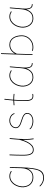

<svg xmlns="http://www.w3.org/2000/svg" viewBox="1510 -2222 936 3995"><g transform="rotate(-90 1977.5 -225.0)"><path d="M289.6 -15.6Q347.2 -15.6 388.2 -45.9Q429.2 -76.2 451.7 -130.1Q474.1 -184.1 475.6 -254.4L480.5 -482.4Q480.5 -491.7 489.3 -489.7Q491.7 -489.3 494.1 -487.8Q494.6 -487.3 494.6 -486.8Q497.6 -483.9 497.1 -480.5Q496.6 -417.5 495.6 -361.6Q494.6 -305.7 492.7 -256.3V-252.4Q492.7 -244.6 492.2 -236.8Q487.3 -102.5 474.9 -13.4Q462.4 75.7 437.7 127.7Q413.1 179.7 371.8 201.7Q330.6 223.6 267.6 223.6Q226.1 223.6 179.9 203.6Q133.8 183.6 98.6 145Q92.8 138.2 99.1 132.8Q105.5 127.4 111.3 134.3Q142.6 169.9 185.3 188Q228 206.1 267.1 206.1Q335.9 206.1 377.2 175.8Q418.5 145.5 440.2 72Q461.9 -1.5 470.7 -131.8Q447.8 -71.8 401.4 -35.4Q355 1 286.6 1Q219.2 1 173.8 -27.8Q128.4 -56.6 104.7 -103.8Q81.1 -150.9 78.1 -204.6Q75.7 -252.9 89.6 -304.2Q103.5 -355.5 133.1 -399.2Q162.6 -442.9 207.3 -470Q252 -497.1 310.5 -497.1Q344.2 -497.1 370.4 -487.3Q396.5 -477.5 412.1 -467.3Q419.9 -462.4 415 -455.1Q410.6 -447.8 402.8 -452.6Q388.7 -462.4 365.5 -471.4Q342.3 -480.5 311.5 -480.5Q257.8 -480.5 216.6 -455.1Q175.3 -429.7 147.5 -388.7Q119.6 -347.7 106.4 -299.3Q93.3 -251 95.7 -204.6Q98.6 -153.8 120.1 -110.6Q141.6 -67.4 183.8 -41.5Q226.1 -15.6 289.6 -15.6Z M1100.1 -483.4Q1090.3 -378.9 1085.4 -304.7Q1080.6 -230.5 1080.6 -172.4Q1080.6 -124 1084 -83.3Q1087.4 -42.5 1093.8 -1Q1095.2 6.3 1087.4 8.3Q1078.1 10.3 1077.1 2Q1070.8 -40 1067.1 -81.8Q1063.5 -123.5 1063.5 -172.4Q1063.5 -195.3 1064.5 -220.2Q1045.9 -164.6 1018.3 -112.1Q990.7 -59.6 951.4 -25.6Q912.1 8.3 858.4 8.3Q807.6 8.3 781.2 -20.3Q754.9 -48.8 745.8 -94.5Q736.8 -140.1 736.8 -190.9Q736.8 -265.1 738 -336.4Q739.3 -407.7 743.2 -488.8Q743.2 -496.6 751.5 -496.6Q759.8 -496.6 759.8 -487.8Q755.9 -406.7 754.6 -335.9Q753.4 -265.1 753.4 -190.9Q753.4 -146 761 -104Q768.6 -62 791 -35.2Q813.5 -8.3 858.4 -8.3Q902.3 -8.3 935.8 -34.9Q969.2 -61.5 994.1 -104Q1019 -146.5 1036.9 -195.6Q1054.7 -244.6 1066.9 -289.6L1067.4 -291Q1070.3 -332 1074.2 -380.1Q1078.1 -428.2 1083.5 -485.4Q1084.5 -493.7 1092.8 -492.7Q1100.6 -491.7 1100.1 -483.4Z M1612.3 -390.1Q1604.5 -388.2 1602.1 -395.5Q1590.3 -433.1 1552.2 -457Q1514.2 -481 1462.9 -481Q1424.8 -481 1393.3 -464.8Q1361.8 -448.7 1343.3 -422.4Q1324.7 -396 1324.7 -364.7Q1324.7 -330.1 1347.4 -308.3Q1370.1 -286.6 1403.8 -273.2Q1437.5 -259.8 1470.2 -250Q1503.4 -240.2 1539.1 -225.8Q1574.7 -211.4 1599.4 -187.3Q1624 -163.1 1624 -124.5Q1624 -87.9 1601.3 -59.6Q1578.6 -31.2 1540 -15.1Q1501.5 1 1453.6 1Q1420.9 1 1387.5 -6.8Q1354 -14.6 1327.1 -29.5Q1300.3 -44.4 1286.6 -64.5Q1282.2 -70.8 1288.6 -75.2Q1295.4 -80.1 1300.3 -73.2Q1312 -55.7 1337.2 -42.7Q1362.3 -29.8 1393.3 -22.7Q1424.3 -15.6 1453.6 -15.6Q1521.5 -15.6 1564.5 -47.6Q1607.4 -79.6 1607.4 -124.5Q1607.4 -157.7 1585.2 -178.5Q1563 -199.2 1530 -212.2Q1497.1 -225.1 1465.3 -234.4Q1431.2 -244.6 1394.5 -259.5Q1357.9 -274.4 1333 -299.6Q1308.1 -324.7 1308.1 -364.7Q1308.1 -401.9 1329.3 -431.9Q1350.6 -461.9 1386 -479.7Q1421.4 -497.6 1462.9 -497.6Q1518.1 -497.6 1561 -471.2Q1604 -444.8 1617.7 -400.4Q1620.6 -392.1 1612.3 -390.1Z M2022 -399.4Q2021 -391.1 2012.7 -392.1Q1986.8 -395.5 1959.2 -397Q1931.6 -398.4 1902.8 -398.4Q1900.9 -398.4 1898.4 -398.4Q1894 -342.8 1891.6 -286.6Q1889.2 -230.5 1889.2 -173.3Q1889.2 -136.2 1893.8 -99.9Q1898.4 -63.5 1916.7 -39.6Q1935.1 -15.6 1976.1 -15.6Q1993.2 -15.6 2010.7 -19Q2018.6 -21 2020.5 -12.2Q2022.5 -4.4 2013.7 -2.4Q1994.6 1 1976.1 1Q1938 1 1917 -16.1Q1896 -33.2 1886.5 -59.8Q1877 -86.4 1874.8 -116.7Q1872.6 -147 1872.6 -173.3Q1872.6 -230.5 1875 -286.6Q1877.4 -342.8 1881.8 -398.4Q1835 -397.5 1792.5 -392.1Q1784.2 -391.1 1783.2 -399.4Q1782.2 -407.7 1790.5 -408.7Q1835 -414.1 1883.3 -415Q1886.7 -460 1891.4 -504.9Q1896 -549.8 1901.4 -594.7Q1902.3 -603 1910.6 -602.1Q1918.9 -601.1 1918 -592.8Q1912.6 -548.3 1908.2 -503.9Q1903.8 -459.5 1899.9 -415Q1901.4 -415 1902.8 -415Q1963.4 -415 2014.6 -408.7Q2022.9 -407.7 2022 -399.4Z M2368.2 -15.6Q2417.5 -15.6 2451.7 -35.9Q2485.8 -56.2 2507.6 -90.3Q2529.3 -124.5 2540.8 -167.2Q2552.2 -210 2556.2 -254.4L2575.7 -482.4Q2576.7 -490.7 2584.5 -489.7Q2593.3 -488.8 2592.3 -480.5L2573.2 -252.4Q2572.3 -238.8 2570.3 -225.6Q2570.3 -225.6 2570.3 -225.1Q2566.9 -183.6 2568.8 -143.1Q2570.8 -112.3 2577.9 -86.7Q2585 -61 2602.8 -45.7Q2620.6 -30.3 2654.3 -30.3Q2662.6 -30.3 2663.6 -22Q2664.6 -13.7 2655.3 -13.7Q2614.3 -13.7 2592.5 -33.2Q2570.8 -52.7 2562.5 -82.5Q2554.2 -112.3 2552.2 -143.1V-145Q2538.6 -105 2515.1 -71.8Q2491.7 -38.6 2455.8 -18.8Q2419.9 1 2369.1 1Q2308.1 1 2265.4 -27.8Q2222.7 -56.6 2199.5 -103.8Q2176.3 -150.9 2173.3 -204.6Q2170.9 -252.9 2184.8 -304.2Q2198.7 -355.5 2228.3 -399.2Q2257.8 -442.9 2302.5 -470Q2347.2 -497.1 2405.8 -497.1Q2439.5 -497.1 2465.3 -487.3Q2491.2 -477.5 2506.8 -467.3Q2514.6 -462.4 2510.3 -455.1Q2505.9 -447.8 2498 -452.6Q2483.9 -462.4 2460.7 -471.4Q2437.5 -480.5 2406.7 -480.5Q2353 -480.5 2311.8 -455.1Q2270.5 -429.7 2242.7 -388.7Q2214.8 -347.7 2201.7 -299.3Q2188.5 -251 2190.9 -204.6Q2193.8 -153.8 2214.8 -110.6Q2235.8 -67.4 2274.4 -41.5Q2313 -15.6 2368.2 -15.6Z M2859.4 -672.9Q2867.2 -672.9 2867.2 -664.1L2858.4 -381.3Q2889.6 -439 2937 -468Q2984.4 -497.1 3042.5 -497.1Q3095.2 -497.1 3132.6 -475.1Q3169.9 -453.1 3193.4 -416.3Q3216.8 -379.4 3227.8 -334Q3238.8 -288.6 3238.8 -241.7Q3238.8 -175.3 3206.5 -120.1Q3174.3 -64.9 3118.7 -32Q3063 1 2992.2 1Q2956.1 1 2921.4 -7.8Q2913.1 -9.8 2915 -18.1Q2917 -26.4 2925.8 -24.4Q2958 -15.6 2992.2 -15.6Q3058.1 -15.6 3110.1 -46.4Q3162.1 -77.1 3192.1 -128.7Q3222.2 -180.2 3222.2 -241.7Q3222.2 -303.2 3203.4 -357.7Q3184.6 -412.1 3145 -446.3Q3105.5 -480.5 3042.5 -480.5Q2983.9 -480.5 2937.7 -448.5Q2891.6 -416.5 2861.8 -350.6Q2860.4 -347.2 2856.9 -346.2L2846.7 -21.5Q2846.7 -13.7 2837.9 -13.7Q2830.1 -13.7 2830.1 -22.5L2850.6 -665Q2850.6 -672.9 2859.4 -672.9Z M3594.7 -15.6Q3644 -15.6 3678.2 -35.9Q3712.4 -56.2 3734.1 -90.3Q3755.9 -124.5 3767.3 -167.2Q3778.8 -210 3782.7 -254.4L3802.2 -482.4Q3803.2 -490.7 3811 -489.7Q3819.8 -488.8 3818.8 -480.5L3799.8 -252.4Q3798.8 -238.8 3796.9 -225.6Q3796.9 -225.6 3796.9 -225.1Q3793.5 -183.6 3795.4 -143.1Q3797.4 -112.3 3804.4 -86.7Q3811.5 -61 3829.3 -45.7Q3847.2 -30.3 3880.9 -30.3Q3889.2 -30.3 3890.1 -22Q3891.1 -13.7 3881.8 -13.7Q3840.8 -13.7 3819.1 -33.2Q3797.4 -52.7 3789.1 -82.5Q3780.8 -112.3 3778.8 -143.1V-145Q3765.1 -105 3741.7 -71.8Q3718.3 -38.6 3682.4 -18.8Q3646.5 1 3595.7 1Q3534.7 1 3491.9 -27.8Q3449.2 -56.6 3426 -103.8Q3402.8 -150.9 3399.9 -204.6Q3397.5 -252.9 3411.4 -304.2Q3425.3 -355.5 3454.8 -399.2Q3484.4 -442.9 3529.1 -470Q3573.7 -497.1 3632.3 -497.1Q3666 -497.1 3691.9 -487.3Q3717.8 -477.5 3733.4 -467.3Q3741.2 -462.4 3736.8 -455.1Q3732.4 -447.8 3724.6 -452.6Q3710.4 -462.4 3687.3 -471.4Q3664.1 -480.5 3633.3 -480.5Q3579.6 -480.5 3538.3 -455.1Q3497.1 -429.7 3469.2 -388.7Q3441.4 -347.7 3428.2 -299.3Q3415 -251 3417.5 -204.6Q3420.4 -153.8 3441.4 -110.6Q3462.4 -67.4 3501 -41.5Q3539.6 -15.6 3594.7 -15.6Z"/></g></svg>

Font: Mikhak-DS1-FD Thin
Style: Regular
Weight: 100
Designer: Amin Abedi
Version: Version 3.2